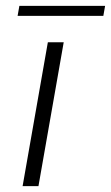

<svg xmlns="http://www.w3.org/2000/svg" viewBox="-20 -634 378 654"><path d="M143 -490H197L111 0H57ZM46 -614H338L332 -580H40Z"/></svg>

Font: Fahkwang ExtraLight
Style: Italic
Weight: 275
Italic angle: -10°
Designer: Suppakit Chalermlarp | Katatrad Co.,Ltd.
Foundry: Cadson Demak Co.,Ltd.
Version: Version 1.000; ttfautohint (v1.6)